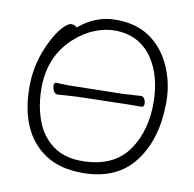

<svg xmlns="http://www.w3.org/2000/svg" viewBox="-81 -793 902 891"><g transform="rotate(10 370.5 -347.5)"><path d="M221 -644Q299 -711 395.5 -711Q492 -711 556.5 -666Q621 -621 656 -542.5Q691 -464 691 -375Q691 -201 608.5 -92.5Q526 16 364 16Q257 16 188 -30Q53 -120 53 -337Q53 -451 107 -557Q130 -602 154 -628.5Q178 -655 195 -655Q212 -655 221 -644ZM350 -38Q503 -38 572 -140Q633 -231 633 -358Q633 -485 578 -568Q515 -661 397 -661Q353 -661 303 -641Q253 -621 209 -580Q109 -488 109 -339Q109 -259 133.5 -190Q158 -121 212.5 -79.5Q267 -38 350 -38ZM487 -378Q490 -378 570 -383H571Q581 -383 587 -372.5Q593 -362 593 -348Q593 -334 578 -334H535Q508 -334 488 -333L280 -328Q221 -325 188 -322H187Q176 -322 169 -334.5Q162 -347 162 -361Q162 -375 174 -375H175Q203 -373 234 -373Z"/></g></svg>

Font: LXGW WenKai Lite Light
Style: Regular
Weight: 300
Designer: LXGW / Fontworks Inc.
Foundry: LXGW / Fontworks Inc.
Version: Version 1.511; March 25, 2025